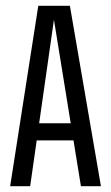

<svg xmlns="http://www.w3.org/2000/svg" viewBox="-20 -642 383 662"><path d="M257 -217V-158H83V-217ZM328 0H259L166 -574L84 0H15L112 -622H221Z"/></svg>

Font: Teko Variable Light
Style: Regular
Weight: 300
Designer: Manushi Parikh, Jonny Pinhorn
Foundry: Indian Type Foundry
Version: Version 3.000